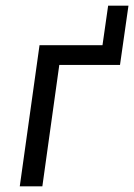

<svg xmlns="http://www.w3.org/2000/svg" viewBox="-20 -660 475 680"><path d="M50 0 120 -500H343L363 -640H435L405 -430H190L130 0Z"/></svg>

Font: Finlandica
Style: Italic
Weight: 400
Italic angle: -8°
Designer: Niklas Ekholm, Juho Hiilivirta, Jaakko Suomalainen
Foundry: Helsinki Type Studio
Version: Version 1.064